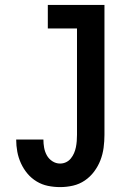

<svg xmlns="http://www.w3.org/2000/svg" viewBox="-20 -755 540 783"><path d="M225 8Q200 8 175.5 3Q151 -2 129.5 -15Q108 -28 92 -47Q76 -66 65.5 -89Q55 -112 50.5 -136.5Q46 -161 46 -186Q46 -186 46 -186Q46 -186 46 -186H157Q157 -186 157 -186Q157 -186 157 -186Q157 -169 160 -152.5Q163 -136 171 -121.5Q179 -107 193.5 -97.5Q208 -88 225 -88Q238 -88 249.5 -93.5Q261 -99 269 -109Q277 -119 282 -130.5Q287 -142 289.5 -154.5Q292 -167 293 -179.5Q294 -192 294 -205V-639H175V-735H406V-205Q406 -179 402.5 -152.5Q399 -126 389.5 -101.5Q380 -77 364 -55.5Q348 -34 326 -19Q304 -4 278 2Q252 8 225 8Z"/></svg>

Font: Iosevka Slab
Style: Bold
Weight: 700
Monospace: yes
Designer: Belleve Invis
Foundry: Belleve Invis
Version: Version 11.1.1; ttfautohint (v1.8.3)